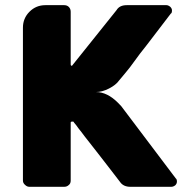

<svg xmlns="http://www.w3.org/2000/svg" viewBox="-20 -720 708 736"><path d="M348.1 -367.2Q391.1 -367.2 432.1 -326.2L444.8 -313L653.8 -36.1Q658.2 -33.2 658.2 -23.9Q658.2 -16.1 651.9 -9.8Q644.5 -3.9 636.2 -3.9H480Q452.6 -3.9 439.9 -22.9Q423.8 -44.4 395.3 -80.8Q366.7 -117.2 355 -132.8Q323.2 -172.9 317.9 -180.2Q313.5 -186 304.7 -197Q295.9 -208 292 -213.9Q280.8 -227.5 272 -240.2Q262.7 -251 261.2 -253.9H256.8Q251 -253.9 251 -250V-27.8Q251 -16.6 244.1 -11.2Q236.8 -3.9 226.1 -3.9H92.8Q83.5 -3.9 76.2 -11.2Q67.9 -18.1 67.9 -27.8V-613.8Q67.9 -649.9 93 -675Q118.2 -700.2 153.8 -700.2H226.1Q237.3 -700.2 244.1 -693.1Q251 -686 251 -674.8V-473.1Q251 -467.8 255.9 -467.8L426.8 -681.2Q438 -700.2 465.8 -700.2H618.2Q625 -700.2 632.8 -693.8Q639.2 -687.5 639.2 -680.2Q639.2 -669.4 634.8 -668Q614.3 -641.1 580.1 -596.4Q545.9 -551.8 543 -547.9Q522.9 -523.9 478 -461.9Q474.1 -456.5 466.8 -448Q459.5 -439.5 457 -436Q454.6 -433.1 452.1 -430.2Q449.7 -427.2 448.5 -425.8Q447.3 -424.3 446.8 -423.8L437 -412.1Q424.3 -394 397.7 -380.6Q371.1 -367.2 348.1 -367.2Z"/></svg>

Font: Cunia
Style: Bold
Weight: 700
Designer: Alejo Bergmann, Denis Ignatov
Foundry: Hubert & Fischer
Version: Version 1.00 February 21, 2019, initial release